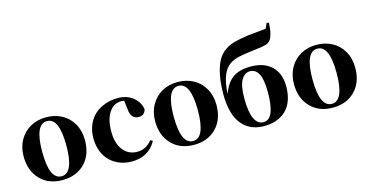

<svg xmlns="http://www.w3.org/2000/svg" viewBox="-85 -1282 3306 1714"><g transform="rotate(-15 1567.5 -425.0)"><path d="M35.2 -275.9Q35.2 -361.8 73.2 -428Q111.3 -494.1 175 -528.6Q238.8 -563 317.9 -563Q397.5 -563 461.7 -529.1Q525.9 -495.1 564 -429.2Q602.1 -363.3 602.1 -275.9Q602.1 -142.1 523.9 -62.5Q445.8 17.1 317.9 17.1Q189.9 17.1 112.5 -63.5Q35.2 -144 35.2 -275.9ZM317.9 -18.1Q429.2 -18.1 429.2 -273.9Q429.2 -527.8 317.9 -527.8Q206.1 -527.8 206.1 -273.9Q206.1 -18.1 317.9 -18.1Z M1040.5 -449.2 1030.8 -525.9Q1011.2 -527.8 1002.4 -527.8Q934.1 -527.8 891.4 -464.1Q848.6 -400.4 848.6 -288.1Q848.6 -178.2 897.7 -116.2Q946.8 -54.2 1028.3 -54.2Q1108.4 -54.2 1165.5 -125L1185.5 -111.8Q1114.3 17.1 957.5 17.1Q900.4 17.1 849.9 -2.2Q799.3 -21.5 761.2 -57.4Q723.1 -93.3 700.9 -148.7Q678.7 -204.1 678.7 -272Q678.7 -339.8 702.4 -395.5Q726.1 -451.2 767.3 -487.5Q808.6 -523.9 863.5 -543.5Q918.5 -563 981.4 -563Q1064.5 -563 1120.8 -517.8Q1177.2 -472.7 1187.5 -403.8Q1173.3 -351.1 1121.6 -351.1Q1045.9 -351.1 1040.5 -449.2Z M1250.5 -275.9Q1250.5 -361.8 1288.6 -428Q1326.7 -494.1 1390.4 -528.6Q1454.1 -563 1533.2 -563Q1612.8 -563 1677 -529.1Q1741.2 -495.1 1779.3 -429.2Q1817.4 -363.3 1817.4 -275.9Q1817.4 -142.1 1739.3 -62.5Q1661.1 17.1 1533.2 17.1Q1405.3 17.1 1327.9 -63.5Q1250.5 -144 1250.5 -275.9ZM1533.2 -18.1Q1644.5 -18.1 1644.5 -273.9Q1644.5 -527.8 1533.2 -527.8Q1421.4 -527.8 1421.4 -273.9Q1421.4 -18.1 1533.2 -18.1Z M2439 -867.2 2460 -862.8Q2454.1 -744.1 2418 -702.1Q2401.4 -684.6 2369.9 -677Q2338.4 -669.4 2276.9 -662.6Q2267.1 -661.6 2262.2 -661.1Q2167.5 -648.9 2122.3 -638.7Q2077.1 -628.4 2042 -606Q1997.1 -577.6 1970.9 -515.1Q1944.8 -452.6 1938 -342.8Q1974.6 -443.4 2035.9 -485.6Q2097.2 -527.8 2199.2 -527.8Q2322.8 -527.8 2392.3 -461.4Q2461.9 -395 2461.9 -274.9Q2461.9 -214.4 2447.5 -165.3Q2433.1 -116.2 2407.7 -82.5Q2382.3 -48.8 2346.7 -26.1Q2311 -3.4 2270 6.8Q2229 17.1 2182.1 17.1Q2132.8 17.1 2091.3 4.6Q2049.8 -7.8 2014.2 -35.9Q1978.5 -64 1953.6 -106.2Q1928.7 -148.4 1914.8 -210.9Q1900.9 -273.4 1900.9 -352.1Q1900.9 -482.9 1929 -578.9Q1957 -674.8 2012.2 -721.2Q2053.7 -756.3 2105.7 -772.5Q2157.7 -788.6 2246.1 -801.8Q2274.4 -805.7 2334.5 -810.5Q2394.5 -815.4 2418 -818.8ZM2185.1 -18.1Q2290 -18.1 2290 -267.1Q2290 -385.7 2262.2 -437.3Q2234.4 -488.8 2183.1 -488.8Q2132.8 -488.8 2102.5 -435.5Q2072.3 -382.3 2072.3 -269Q2072.3 -18.1 2185.1 -18.1Z M2533.2 -275.9Q2533.2 -361.8 2571.3 -428Q2609.4 -494.1 2673.1 -528.6Q2736.8 -563 2815.9 -563Q2895.5 -563 2959.7 -529.1Q3023.9 -495.1 3062 -429.2Q3100.1 -363.3 3100.1 -275.9Q3100.1 -142.1 3022 -62.5Q2943.8 17.1 2815.9 17.1Q2688 17.1 2610.6 -63.5Q2533.2 -144 2533.2 -275.9ZM2815.9 -18.1Q2927.2 -18.1 2927.2 -273.9Q2927.2 -527.8 2815.9 -527.8Q2704.1 -527.8 2704.1 -273.9Q2704.1 -18.1 2815.9 -18.1Z"/></g></svg>

Font: Noto Serif JP Black
Style: Regular
Weight: 900
Designer: Ryoko NISHIZUKA  (kana & ideographs); Frank Grießhammer (Latin, Greek & Cyrillic); Wenlong ZHANG  (bopomofo); Sandoll Co
Foundry: Adobe Systems Incorporated
Version: Version 1.001;PS 1.001;hotconv 16.6.54;makeotf.lib2.5.65590